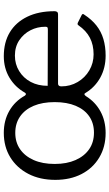

<svg xmlns="http://www.w3.org/2000/svg" viewBox="203 -784 590 1037"><g transform="rotate(-90 498.5 -265.0)"><path d="M299 10Q224 10 166.5 -24.5Q109 -59 77.5 -120Q46 -181 46 -262Q46 -345 78.5 -407.5Q111 -470 168 -505Q225 -540 300 -540Q367 -540 419 -510Q471 -480 501 -426Q510 -415 517 -426Q547 -479 598 -509.5Q649 -540 714 -540Q789 -540 843 -507.5Q897 -475 927 -413.5Q957 -352 957 -266Q957 -258 953.5 -252.5Q950 -247 939 -247H566Q551 -247 551 -229Q551 -181 574.5 -141Q598 -101 637.5 -78Q677 -55 724 -55Q775 -55 813.5 -75Q852 -95 881 -137Q884 -141 887 -141.5Q890 -142 895 -140L937 -119Q946 -114 938 -105Q912 -65 879.5 -39.5Q847 -14 806.5 -2Q766 10 717 10Q651 10 599 -18.5Q547 -47 516 -98Q509 -112 498 -96Q467 -46 416 -18Q365 10 299 10ZM301 -53Q352 -53 389 -78.5Q426 -104 446 -151.5Q466 -199 466 -265Q466 -331 446 -378.5Q426 -426 388.5 -452Q351 -478 300 -478Q249 -478 211.5 -452Q174 -426 153 -378.5Q132 -331 132 -265Q132 -200 153 -152.5Q174 -105 211.5 -79Q249 -53 301 -53ZM717 -480Q671 -480 633.5 -457Q596 -434 575 -394.5Q554 -355 554 -303L856 -302Q867 -302 870 -304.5Q873 -307 873 -316Q873 -359 854 -396Q835 -433 800 -456.5Q765 -480 717 -480Z"/></g></svg>

Font: Libre Franklin
Style: Regular
Weight: 400
Designer: Pablo Impallari, Rodrigo Fuenzalida, Nhung Nguyen
Foundry: Impallari Type
Version: Version 3.000